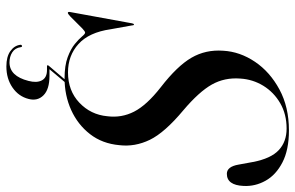

<svg xmlns="http://www.w3.org/2000/svg" viewBox="-186 -566 948 617"><g transform="rotate(90 288.5 -257.0)"><path d="M231 10Q190 10 163.2 0Q136.5 -10 120.8 -23Q105 -36 96.8 -46Q88.5 -56 84.5 -56Q80.5 -56 71.5 -47.5Q62.5 -39 52 -28Q41.5 -17 32.8 -8.8Q24 -0.5 21 -0.5Q17 -0.5 18 -7L54.5 -207Q56 -213 58 -213Q61 -213 61 -207.5L73.5 -138Q83.5 -68.5 120.8 -34.8Q158 -1 212 -1Q271 -1 309.5 -37.5Q348 -74 353 -127Q359 -173 338.2 -213.5Q317.5 -254 260 -299Q191.5 -352 165 -397.8Q138.5 -443.5 142.5 -499.5Q145.5 -553.5 178 -601.8Q210.5 -650 267 -680.5Q323.5 -711 398.5 -711Q461 -711 501.2 -690.2Q541.5 -669.5 560.2 -636Q579 -602.5 577 -565Q574.5 -511.5 538 -511.5Q515 -511.5 508.5 -549L500 -595.5Q489 -653 462 -678.2Q435 -703.5 392.5 -703.5Q346.5 -703.5 311.2 -683Q276 -662.5 255.2 -628.8Q234.5 -595 232 -555Q228 -504.5 251.2 -463.2Q274.5 -422 333.5 -372Q405.5 -312 428.8 -264Q452 -216 446 -166Q441 -111 410.5 -71.8Q380 -32.5 333 -11.2Q286 10 231 10ZM243.5 -1H252L202 58.5H223.5Q266.5 58.5 285.8 77.8Q305 97 297.5 125.5Q289.5 157.5 261 177.2Q232.5 197 193 197Q161.5 197 143.8 184.2Q126 171.5 123.5 152.5Q123 148 126.5 147Q130 145.5 131 150.5Q133.5 169 147.5 178Q161.5 187 180 187Q224 187 239.5 126Q246.5 99.5 237.8 83Q229 66.5 204.5 66.5H193Q186 66.5 191.5 60Z"/></g></svg>

Font: Fraunces 144pt S000
Style: Italic
Weight: 400
Italic angle: -16°
Version: Version 1.000; ttfautohint (v1.8.3)